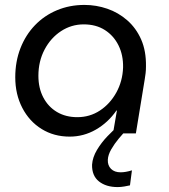

<svg xmlns="http://www.w3.org/2000/svg" viewBox="-20 -542 686 780"><path d="M458 218Q411 218 382 195Q353 172 354 127Q356 97 374 67Q392 37 416.5 11.5Q441 -14 462.5 -32.5Q484 -51 492 -58L519 -40Q512 -32 496 -16Q480 0 462.5 21Q445 42 432 64.5Q419 87 418 107Q417 130 431 144Q445 158 470 158Q480 158 491.5 156Q503 154 516 150L508 211Q500 213 485.5 215.5Q471 218 458 218ZM263 13Q199 13 149 -18Q99 -49 70.5 -104Q42 -159 42 -228Q42 -292 63 -346Q84 -400 122 -439.5Q160 -479 211.5 -500.5Q263 -522 323 -522Q371 -522 416 -506.5Q461 -491 497 -459.5Q533 -428 553.5 -381.5Q574 -335 573 -272Q573 -257 571.5 -244.5Q570 -232 568 -220L532 0H439L455 -93H453Q419 -44 369.5 -15.5Q320 13 263 13ZM294 -66Q345 -66 386 -93Q427 -120 452.5 -166Q478 -212 480 -268Q481 -318 461.5 -357.5Q442 -397 406 -420Q370 -443 320 -443Q270 -443 228 -415.5Q186 -388 161 -340.5Q136 -293 136 -234Q136 -184 156 -146Q176 -108 211.5 -87Q247 -66 294 -66Z"/></svg>

Font: MuseoModerno
Style: Italic
Weight: 400
Italic angle: -9°
Designer: Pablo Cosgaya, Héctor Gatti, Marcela Romero, and the Authors of The MuseoModerno Project.
Foundry: Omnibus-Type Team
Version: Version 1.003